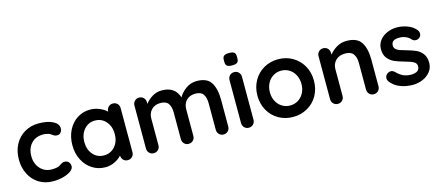

<svg xmlns="http://www.w3.org/2000/svg" viewBox="-51 -1247 4090 1785"><g transform="rotate(-15 1994.0 -354.5)"><path d="M487 -448Q487 -426 474 -409.5Q461 -393 440 -393Q424 -393 414 -397.5Q404 -402 394.5 -409.5Q385 -417 376 -422Q366 -427 346.5 -431Q327 -435 315 -435Q240 -435 197.5 -388.5Q155 -342 155 -267Q155 -195 198 -147.5Q241 -100 308 -100Q357 -100 381 -112Q387 -115 397.5 -122.5Q408 -130 417 -134Q426 -138 439 -138Q464 -138 478.5 -122Q493 -106 493 -81Q493 -57 465 -36Q437 -15 391 -2.5Q345 10 293 10Q216 10 157.5 -26Q99 -62 67 -125.5Q35 -189 35 -267Q35 -348 68.5 -411Q102 -474 162 -509.5Q222 -545 298 -545Q383 -545 435 -518.5Q487 -492 487 -448Z M1073 -484V-61Q1073 -35 1056 -17.5Q1039 0 1013 0Q987 0 970.5 -17Q954 -34 953 -60Q928 -31 885.5 -10.5Q843 10 796 10Q727 10 671 -25.5Q615 -61 582.5 -124Q550 -187 550 -267Q550 -347 582 -410.5Q614 -474 669.5 -509.5Q725 -545 792 -545Q840 -545 882 -527.5Q924 -510 953 -483V-484Q953 -510 970 -527.5Q987 -545 1013 -545Q1039 -545 1056 -528Q1073 -511 1073 -484ZM958 -267Q958 -339 917 -387Q876 -435 811 -435Q747 -435 706 -387Q665 -339 665 -267Q665 -195 705.5 -147.5Q746 -100 811 -100Q876 -100 917 -147.5Q958 -195 958 -267Z M1995 -317V-61Q1995 -35 1978 -17.5Q1961 0 1935 0Q1909 0 1892 -17.5Q1875 -35 1875 -61V-317Q1875 -372 1853.5 -403.5Q1832 -435 1778 -435Q1722 -435 1690.5 -401.5Q1659 -368 1659 -317V-61Q1659 -35 1642 -17.5Q1625 0 1599 0Q1573 0 1556 -17.5Q1539 -35 1539 -61V-317Q1539 -372 1517.5 -403.5Q1496 -435 1442 -435Q1386 -435 1354.5 -401.5Q1323 -368 1323 -317V-61Q1323 -35 1306 -17.5Q1289 0 1263 0Q1237 0 1220 -17.5Q1203 -35 1203 -61V-474Q1203 -500 1220 -517.5Q1237 -535 1263 -535Q1289 -535 1306 -517.5Q1323 -500 1323 -474V-458Q1350 -494 1391.5 -519.5Q1433 -545 1484 -545Q1610 -545 1645 -435Q1668 -477 1714.5 -511Q1761 -545 1820 -545Q1919 -545 1957 -484.5Q1995 -424 1995 -317Z M2178 0Q2152 0 2135 -17.5Q2118 -35 2118 -61V-474Q2118 -500 2135 -517.5Q2152 -535 2178 -535Q2204 -535 2221 -517.5Q2238 -500 2238 -474V-61Q2238 -35 2221 -17.5Q2204 0 2178 0ZM2115 -650V-669Q2115 -697 2130 -708Q2145 -719 2178 -719Q2213 -719 2227 -708Q2241 -697 2241 -669V-650Q2241 -621 2226.5 -610.5Q2212 -600 2177 -600Q2143 -600 2129 -611Q2115 -622 2115 -650Z M2603 10Q2527 10 2465 -25Q2403 -60 2367 -123.5Q2331 -187 2331 -267Q2331 -347 2367 -410.5Q2403 -474 2465 -509.5Q2527 -545 2603 -545Q2678 -545 2740.5 -509.5Q2803 -474 2839 -410.5Q2875 -347 2875 -267Q2875 -187 2839 -123.5Q2803 -60 2740.5 -25Q2678 10 2603 10ZM2603 -435Q2561 -435 2526.5 -414Q2492 -393 2471.5 -354.5Q2451 -316 2451 -267Q2451 -218 2471.5 -180Q2492 -142 2526.5 -121Q2561 -100 2603 -100Q2645 -100 2679.5 -121Q2714 -142 2734.5 -180Q2755 -218 2755 -267Q2755 -316 2734.5 -354.5Q2714 -393 2679.5 -414Q2645 -435 2603 -435Z M3441 -317V-61Q3441 -35 3424 -17.5Q3407 0 3381 0Q3355 0 3338 -17.5Q3321 -35 3321 -61V-317Q3321 -372 3298 -403.5Q3275 -435 3219 -435Q3161 -435 3128 -401.5Q3095 -368 3095 -317V-61Q3095 -35 3078 -17.5Q3061 0 3035 0Q3009 0 2992 -17.5Q2975 -35 2975 -61V-474Q2975 -500 2992 -517.5Q3009 -535 3035 -535Q3061 -535 3078 -517.5Q3095 -500 3095 -474V-457Q3122 -493 3165.5 -519Q3209 -545 3261 -545Q3363 -545 3402 -484.5Q3441 -424 3441 -317Z M3531 -113Q3531 -139 3557 -157Q3571 -166 3586 -166Q3607 -166 3626 -147Q3656 -116 3688.5 -101Q3721 -86 3767 -86Q3845 -89 3845 -145Q3845 -174 3818.5 -189Q3792 -204 3736 -219Q3678 -235 3641.5 -251Q3605 -267 3578.5 -299.5Q3552 -332 3552 -387Q3552 -435 3579.5 -470.5Q3607 -506 3651.5 -525.5Q3696 -545 3746 -545Q3797 -545 3848 -526Q3899 -507 3928 -470Q3941 -454 3941 -434Q3941 -411 3922 -396Q3908 -385 3890 -385Q3868 -385 3854 -399Q3836 -421 3807.5 -434Q3779 -447 3743 -447Q3667 -447 3667 -392Q3667 -370 3681 -356.5Q3695 -343 3716.5 -335.5Q3738 -328 3777 -317Q3831 -302 3867 -286Q3903 -270 3928 -237Q3953 -204 3953 -150Q3953 -101 3924 -64.5Q3895 -28 3849.5 -9Q3804 10 3756 10Q3690 10 3633 -12Q3576 -34 3540 -83Q3531 -95 3531 -113Z"/></g></svg>

Font: Quicksand
Style: Bold
Weight: 700
Version: Version 3.000